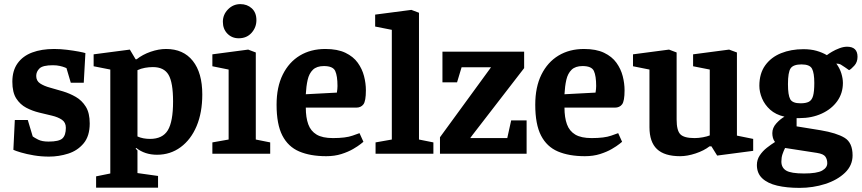

<svg xmlns="http://www.w3.org/2000/svg" viewBox="-20 -747 4187 933"><path d="M52 -164H115L139 -84Q147 -78 165.5 -68.5Q184 -59 216 -59Q267 -59 283.5 -74.5Q300 -90 300 -126Q300 -152 281 -165Q262 -178 232.5 -185Q203 -192 170 -200Q137 -208 107.5 -223.5Q78 -239 59 -268.5Q40 -298 40 -350Q40 -404 65.5 -439.5Q91 -475 136.5 -492Q182 -509 243 -509Q274 -509 306 -505Q338 -501 362 -496.5Q386 -492 395 -489L387 -345H324L303 -416Q303 -416 294.5 -419.5Q286 -423 271 -426.5Q256 -430 237 -430Q188 -430 172 -414.5Q156 -399 156 -378Q156 -354 175 -341.5Q194 -329 223.5 -321Q253 -313 286 -303Q319 -293 348.5 -276Q378 -259 397 -228.5Q416 -198 416 -147Q416 -86 386.5 -50.5Q357 -15 311.5 -0.5Q266 14 218 14Q180 14 144.5 8Q109 2 82 -6Q55 -14 45 -19Z M447 165V110L516 96V-409L435 -425V-483L611 -506L639 -459H644Q673 -482 712 -495.5Q751 -509 787 -509Q871 -509 917 -451Q963 -393 963 -288Q963 -200 935.5 -134.5Q908 -69 858 -32Q808 5 743 5Q684 5 642 -28L639 -25L648 -16V94L748 108V165ZM709 -72Q770 -72 795.5 -114Q821 -156 821 -254Q821 -346 799 -383.5Q777 -421 723 -421Q704 -421 684.5 -417.5Q665 -414 648 -406V-84Q661 -78 676.5 -75Q692 -72 709 -72Z M1012 -55 1091 -69V-409L1012 -425V-483L1186 -506L1223 -492V-69L1293 -55V0H1012ZM1140 -561Q1107 -561 1085 -583.5Q1063 -606 1063 -641Q1063 -676 1088 -701.5Q1113 -727 1148 -727Q1181 -727 1203.5 -706.5Q1226 -686 1226 -649Q1226 -614 1202.5 -587.5Q1179 -561 1140 -561Z M1565 12Q1488 12 1434 -11Q1380 -34 1352 -88.5Q1324 -143 1324 -238Q1324 -324 1354 -384.5Q1384 -445 1437 -477Q1490 -509 1561 -509Q1620 -509 1658.5 -490.5Q1697 -472 1718.5 -442Q1740 -412 1749 -377Q1758 -342 1758 -308Q1758 -256 1746 -240Q1734 -224 1711 -224H1466Q1466 -176 1478 -143Q1490 -110 1518.5 -93Q1547 -76 1598 -76Q1660 -76 1693.5 -88Q1727 -100 1727 -100L1746 -58Q1746 -58 1733 -47.5Q1720 -37 1696 -23Q1672 -9 1639 1.5Q1606 12 1565 12ZM1466 -289 1617 -297Q1620 -315 1620 -329Q1620 -378 1609 -402Q1598 -426 1554 -426Q1519 -426 1500.5 -408Q1482 -390 1475 -359Q1468 -328 1466 -289Z M1805 -55 1884 -69V-602L1803 -618V-676L1979 -699L2016 -685V-69L2086 -55V0H1805Z M2118 0V-80L2358 -409L2366 -420H2223L2201 -347H2130V-496H2527V-416L2276 -91L2265 -76H2445L2464 -162H2539V0Z M2822 12Q2745 12 2691 -11Q2637 -34 2609 -88.5Q2581 -143 2581 -238Q2581 -324 2611 -384.5Q2641 -445 2694 -477Q2747 -509 2818 -509Q2877 -509 2915.5 -490.5Q2954 -472 2975.5 -442Q2997 -412 3006 -377Q3015 -342 3015 -308Q3015 -256 3003 -240Q2991 -224 2968 -224H2723Q2723 -176 2735 -143Q2747 -110 2775.5 -93Q2804 -76 2855 -76Q2917 -76 2950.5 -88Q2984 -100 2984 -100L3003 -58Q3003 -58 2990 -47.5Q2977 -37 2953 -23Q2929 -9 2896 1.5Q2863 12 2822 12ZM2723 -289 2874 -297Q2877 -315 2877 -329Q2877 -378 2866 -402Q2855 -426 2811 -426Q2776 -426 2757.5 -408Q2739 -390 2732 -359Q2725 -328 2723 -289Z M3285 12Q3209 12 3172.5 -22.5Q3136 -57 3136 -129V-409L3056 -425V-483L3231 -506L3268 -492V-166Q3268 -113 3286 -94.5Q3304 -76 3355 -76Q3375 -76 3396 -80Q3417 -84 3429 -89V-409L3348 -425V-483L3523 -506L3561 -492V-88L3640 -72V-14L3465 9L3437 -36H3428Q3401 -15 3360.5 -1.5Q3320 12 3285 12Z M3865 166Q3803 166 3756.5 155Q3710 144 3684 119.5Q3658 95 3658 55Q3658 29 3672 8Q3686 -13 3706.5 -29Q3727 -45 3746 -57Q3739 -66 3736 -77Q3733 -88 3733 -100Q3733 -126 3752.5 -147.5Q3772 -169 3792 -180Q3749 -190 3722.5 -214Q3696 -238 3683 -269Q3670 -300 3670 -330Q3670 -390 3698.5 -429.5Q3727 -469 3775.5 -488.5Q3824 -508 3884 -508Q3920 -508 3948 -500Q3976 -492 3998 -479Q4007 -486 4023 -495.5Q4039 -505 4059 -512.5Q4079 -520 4096 -520Q4147 -520 4147 -471Q4147 -445 4131.5 -428Q4116 -411 4106 -406L4086 -420Q4075 -428 4066 -433Q4057 -438 4044 -438Q4061 -415 4068.5 -390Q4076 -365 4076 -344Q4076 -294 4048.5 -255.5Q4021 -217 3973 -195Q3925 -173 3865 -173H3851V-133L3968 -114Q4045 -101 4084 -77.5Q4123 -54 4123 8Q4123 57 4086 92.5Q4049 128 3990 147Q3931 166 3865 166ZM3887 96Q3950 96 3975 82Q4000 68 4000 46Q4000 28 3991 14.5Q3982 1 3950 -4L3795 -28Q3788 -14 3782.5 2Q3777 18 3777 38Q3777 68 3800.5 82Q3824 96 3887 96ZM3870 -245Q3896 -245 3910.5 -252.5Q3925 -260 3931 -281Q3937 -302 3937 -344Q3937 -392 3926 -413Q3915 -434 3875 -434Q3835 -434 3822 -415Q3809 -396 3809 -338Q3809 -285 3820 -265Q3831 -245 3870 -245Z"/></svg>

Font: Faustina VF Beta
Style: Regular
Weight: 400
Designer: Alfonso Garcia
Foundry: Omnibus-Type
Version: Version 1.006